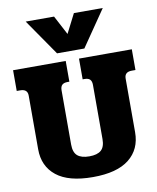

<svg xmlns="http://www.w3.org/2000/svg" viewBox="-98 -976 875 1067"><g transform="rotate(-10 340.0 -443.0)"><path d="M121 -901H281L338 -793L393 -901H556L416 -697H262ZM66 -190V-493Q66 -530 25 -530H5V-647H302V-530H292Q271 -530 261 -520.5Q251 -511 251 -490V-184Q251 -140 273 -121Q295 -102 340 -102Q385 -102 406.5 -121Q428 -140 428 -184V-490Q428 -510 418.5 -520Q409 -530 388 -530H377V-647H675V-530H654Q613 -530 613 -493V-190Q613 -94 544.5 -39.5Q476 15 340 15Q203 15 134.5 -39.5Q66 -94 66 -190Z"/></g></svg>

Font: Pridi
Style: Bold
Weight: 700
Designer: Katatrad Team
Foundry: CadsonDemak
Version: Version 1.001